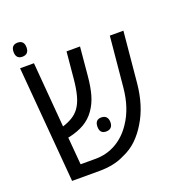

<svg xmlns="http://www.w3.org/2000/svg" viewBox="-136 -868 902 979"><g transform="rotate(-20 314.5 -379.0)"><path d="M88.4 0 35.6 -630.4H110.8L140.1 -276.9Q168.5 -285.6 191.9 -299.6Q215.3 -313.5 231.4 -335.4Q250 -361.3 259.8 -398.7Q269.5 -436 273.9 -482.9L287.6 -630.4H360.8L346.7 -476.1Q341.3 -416.5 329.3 -375Q317.4 -333.5 293.9 -300.3Q270.5 -267.1 235.8 -246.6Q201.2 -226.1 149.9 -214.8Q148.9 -214.8 147.7 -214.6Q146.5 -214.4 145.5 -214.4L158.2 -64.9H239.7Q300.3 -64.9 351.3 -94.2Q402.3 -123.5 437 -176.8Q486.3 -249.5 496.6 -356L522.5 -630.4H596.2L570.3 -355.5Q564.9 -296.9 549.1 -245.4Q533.2 -193.8 507.3 -151.9Q483.4 -111.3 450.7 -79.3Q418 -47.4 371.6 -27.8Q342.3 -13.2 308.1 -6.6Q273.9 0 237.3 0ZM338.4 -177.2Q304.2 -177.2 304.2 -214.8Q304.2 -234.4 313 -243.9Q321.8 -253.4 338.4 -253.4Q356 -253.4 365.2 -243.4Q374.5 -233.4 374.5 -214.8Q374.5 -196.8 365.2 -187Q356 -177.2 338.4 -177.2ZM66.9 -681.6Q50.3 -681.6 41.5 -691.2Q32.7 -700.7 32.7 -719.7Q32.7 -738.8 41.7 -748.3Q50.8 -757.8 67.4 -757.8Q85.4 -757.8 94.2 -748Q103 -738.3 103 -719.7Q103 -701.2 94 -691.4Q85 -681.6 66.9 -681.6Z"/></g></svg>

Font: Open Sans SemiCondensed
Style: Regular
Weight: 400
Width: 4
Designer: Monotype Design Team
Foundry: Monotype Imaging Inc.
Version: Version 3.000